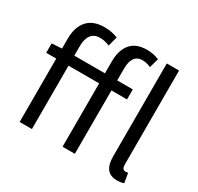

<svg xmlns="http://www.w3.org/2000/svg" viewBox="-170 -1013 1269 1230"><g transform="rotate(30 464.0 -398.5)"><path d="M424.8 -543V-629.9Q424.8 -714.8 464.4 -761.7Q503.9 -808.6 584 -808.6Q631.8 -808.6 673.8 -791L654.3 -721.7Q622.1 -736.3 592.8 -736.3Q515.6 -736.3 515.6 -628.9V-543H630.9V-468.8H515.6V0H424.8V-468.8H198.2V0H107.4V-468.8H33.2V-538.1L107.4 -543V-616.2Q107.4 -702.1 149.9 -750Q192.4 -797.9 275.4 -797.9Q330.1 -797.9 375 -779.3L356.4 -709Q321.3 -724.6 283.2 -724.6Q242.2 -724.6 220.2 -695.8Q198.2 -667 198.2 -613.3V-543ZM872.1 -65.4 883.8 4.9Q863.3 12.7 832 12.7Q736.3 12.7 736.3 -108.4V-795.9H827.1V-101.6Q827.1 -63.5 851.6 -63.5Q862.3 -63.5 872.1 -65.4Z"/></g></svg>

Font: Gen Shin Gothic Regular
Style: Regular
Weight: 400
Designer: [Source Han Sans]
Ryoko NISHIZUKA  (kana & ideographs); Paul D. Hunt (Latin, Greek & Cyrillic); Wenlong ZHANG  (bopomofo
Version: Version 1.002.20150607